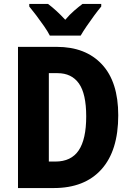

<svg xmlns="http://www.w3.org/2000/svg" viewBox="-20 -1017 664 971"><path d="M578 -434Q578 -255 493 -160.5Q408 -66 252 -66H71V-780H267Q413 -780 495.5 -691.5Q578 -603 578 -434ZM416 -428Q416 -543 379 -595Q342 -647 271 -647H227V-200H260Q340 -200 378 -256.5Q416 -313 416 -428ZM232 -837Q222 -857 203 -884.5Q184 -912 163.5 -939Q143 -966 128 -984V-997H223Q242 -983 264.5 -962.5Q287 -942 310 -917Q332 -943 354.5 -962.5Q377 -982 397 -997H492V-984Q476 -965 456.5 -938.5Q437 -912 418.5 -885Q400 -858 388 -837Z"/></svg>

Font: Noto Sans Malayalam UI Condensed ExtraBold
Style: Regular
Weight: 800
Width: 3
Designer: Jelle Bosma - Monotype Design Team
Foundry: Monotype Imaging Inc.
Version: Version 2.104; ttfautohint (v1.8.4.7-5d5b)